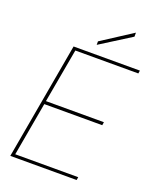

<svg xmlns="http://www.w3.org/2000/svg" viewBox="-162 -987 878 1080"><g transform="rotate(20 277.5 -446.5)"><path d="M34 0 158 -700H555L552 -682H175L117 -358H464L461 -339H114L57 -18H434L431 0ZM277 -753V-774L461 -893V-869Z"/></g></svg>

Font: DM Sans 16pt Thin
Style: Italic
Weight: 250
Italic angle: -10°
Version: Version 4.004;gftools[0.9.30]